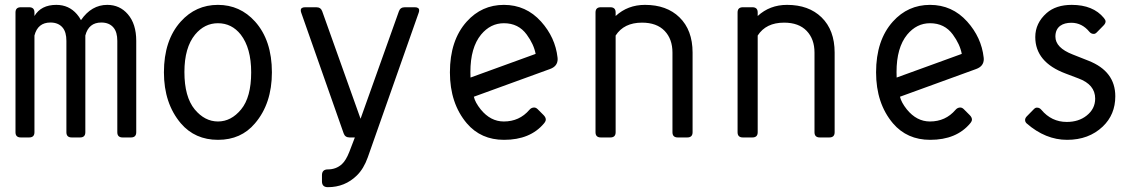

<svg xmlns="http://www.w3.org/2000/svg" viewBox="-20 -567 4728 792"><path d="M65.9 0Q43.9 0 43.9 -21.5V-515.6Q43.9 -537.1 65.9 -537.1H100.1Q122.1 -537.1 122.1 -515.6V-501Q149.4 -546.9 212.4 -546.9Q264.2 -546.9 297.4 -508.3Q307.1 -497.1 314 -483.9Q357.4 -546.9 422.4 -546.9Q474.1 -546.9 507.3 -508.3Q542 -468.3 542 -398.4V-21.5Q542 0 520 0H485.8Q463.9 0 463.9 -21.5V-398.4Q463.9 -434.1 448.7 -452.6Q431.2 -474.1 397.9 -474.1Q345.7 -474.1 332 -420.4V-21.5Q332 0 310.1 0H275.9Q253.9 0 253.9 -21.5V-398.4Q253.9 -434.1 238.8 -452.6Q221.2 -474.1 188 -474.1Q135.7 -474.1 122.1 -420.4V-21.5Q122.1 0 100.1 0Z M974.6 -115.7Q1016.1 -166 1016.1 -268.6Q1016.1 -368.7 973.1 -424.3Q936 -471.2 878.9 -471.2Q823.7 -471.2 784.7 -424.3Q740.7 -370.6 740.7 -270Q740.7 -167.5 783.2 -115.7Q824.7 -65.9 879.2 -65.9Q933.6 -65.9 974.6 -115.7ZM726.1 -58.1Q656.2 -140.6 656.2 -268.6Q656.2 -400.9 725.6 -478Q787.6 -546.9 878.9 -546.9Q970.2 -546.9 1032.2 -478Q1101.6 -400.4 1101.6 -268.6Q1101.6 -139.6 1031.7 -58.1Q974.6 9.8 879.4 9.8Q784.2 9.8 726.1 -58.1Z M1421.9 0Q1403.3 0 1397.5 -17.1L1222.7 -514.2Q1220.7 -519.5 1220.7 -524.4Q1220.7 -537.1 1238.8 -537.1H1284.7Q1303.2 -537.1 1309.1 -520.5L1467.3 -77.1L1625.5 -520.5Q1631.3 -537.1 1649.9 -537.1H1690.9Q1709 -537.1 1709 -524.4Q1709 -519.5 1707 -514.2L1497.1 82Q1480.5 128.9 1452.1 156.7Q1402.8 205.1 1332.5 205.1Q1308.1 205.1 1308.1 181.2V155.8Q1308.1 131.8 1332.5 131.8Q1366.2 131.8 1390.1 110.4Q1407.2 94.7 1420.9 59.6L1443.8 0Z M2059.1 9.8Q1963.9 9.8 1905.8 -58.1Q1835.9 -140.6 1835.9 -268.6Q1835.9 -400.9 1905.3 -478Q1967.3 -546.9 2058.6 -546.9Q2149.9 -546.9 2211.9 -478Q2270.5 -412.6 2279.8 -330.1Q2280.3 -326.7 2280.3 -323.2Q2280.3 -293.5 2248.5 -282.2L1934.6 -168Q1939.9 -144.5 1962.9 -115.7Q2003.4 -65.9 2058.1 -65.9Q2122.6 -65.9 2163.6 -113.8Q2171.9 -123.5 2183.1 -123.5Q2190.9 -123.5 2197.8 -116.7L2222.2 -92.3Q2231.4 -83 2231.4 -73.7Q2231.4 -66.9 2224.1 -58.1Q2167.5 9.8 2059.1 9.8ZM2189.5 -344.7Q2182.1 -384.3 2152.8 -424.3Q2118.7 -471.2 2058.6 -471.2Q2003.4 -471.2 1964.4 -424.3Q1920.4 -370.6 1920.4 -270Q1920.4 -258.3 1920.9 -247.1Z M2458.5 0Q2436.5 0 2436.5 -21.5V-515.6Q2436.5 -537.1 2458.5 -537.1H2497.6Q2519.5 -537.1 2519.5 -515.6V-501Q2569.3 -546.9 2640.6 -546.9Q2730 -546.9 2782.7 -495.6Q2836.9 -442.9 2836.9 -350.1V-21.5Q2836.9 0 2814.9 0H2775.9Q2753.9 0 2753.9 -21.5V-350.1Q2753.9 -405.8 2721.7 -439.5Q2689 -473.6 2628.4 -473.6Q2553.7 -473.6 2519.5 -420.4V-21.5Q2519.5 0 2497.6 0Z M3044.4 0Q3022.5 0 3022.5 -21.5V-515.6Q3022.5 -537.1 3044.4 -537.1H3083.5Q3105.5 -537.1 3105.5 -515.6V-501Q3155.3 -546.9 3226.6 -546.9Q3315.9 -546.9 3368.7 -495.6Q3422.9 -442.9 3422.9 -350.1V-21.5Q3422.9 0 3400.9 0H3361.8Q3339.8 0 3339.8 -21.5V-350.1Q3339.8 -405.8 3307.6 -439.5Q3274.9 -473.6 3214.4 -473.6Q3139.6 -473.6 3105.5 -420.4V-21.5Q3105.5 0 3083.5 0Z M3816.9 9.8Q3721.7 9.8 3663.6 -58.1Q3593.8 -140.6 3593.8 -268.6Q3593.8 -400.9 3663.1 -478Q3725.1 -546.9 3816.4 -546.9Q3907.7 -546.9 3969.7 -478Q4028.3 -412.6 4037.6 -330.1Q4038.1 -326.7 4038.1 -323.2Q4038.1 -293.5 4006.3 -282.2L3692.4 -168Q3697.8 -144.5 3720.7 -115.7Q3761.2 -65.9 3815.9 -65.9Q3880.4 -65.9 3921.4 -113.8Q3929.7 -123.5 3940.9 -123.5Q3948.7 -123.5 3955.6 -116.7L3980 -92.3Q3989.3 -83 3989.3 -73.7Q3989.3 -66.9 3981.9 -58.1Q3925.3 9.8 3816.9 9.8ZM3947.3 -344.7Q3939.9 -384.3 3910.6 -424.3Q3876.5 -471.2 3816.4 -471.2Q3761.2 -471.2 3722.2 -424.3Q3678.2 -370.6 3678.2 -270Q3678.2 -258.3 3678.7 -247.1Z M4214.8 -58.1Q4208.5 -64 4208.5 -72.3Q4208.5 -80.6 4217.3 -88.9L4245.1 -117.2Q4251.5 -123.5 4257.8 -123Q4268.1 -123 4275.4 -114.3Q4317.4 -64 4380.4 -64Q4429.2 -64 4461.9 -89.8Q4497.6 -117.7 4497.6 -160.2Q4497.6 -218.3 4428.2 -243.7L4375.5 -263.7Q4250.5 -310.5 4250.5 -414.1Q4250.5 -471.7 4297.4 -513.2Q4335.9 -546.9 4400.9 -546.9Q4489.3 -546.9 4533.7 -492.7Q4540.5 -484.4 4540.5 -478.5Q4540.5 -470.2 4531.7 -461.4L4503.9 -433.1Q4497.6 -426.8 4491.2 -427.2Q4481 -427.2 4473.6 -436Q4443.4 -472.7 4399.9 -473.1Q4371.1 -473.1 4354 -460.9Q4333.5 -446.3 4333.5 -416Q4333.5 -370.1 4404.8 -342.3L4470.2 -316.4Q4580.6 -272.9 4580.6 -169.9Q4580.6 -94.2 4528.8 -44.9Q4471.2 9.8 4381.8 9.8Q4292.5 9.8 4214.8 -58.1Z"/></svg>

Font: Simply Mono
Style: Book
Weight: 400
Designer: Wojciech Kalinowski "wmk69" (wmk69@o2.pl)
Foundry: Wojciech Kalinowski "wmk69" (wmk69@o2.pl)
Version: Version 1.0.0